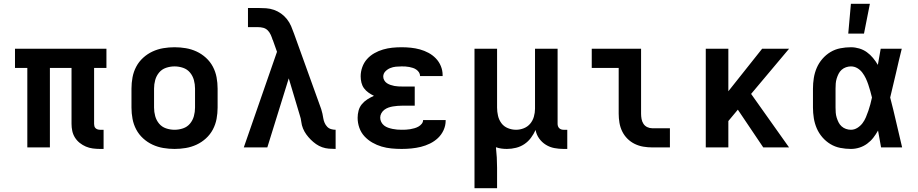

<svg xmlns="http://www.w3.org/2000/svg" viewBox="-20 -777 4840 1012"><path d="M526 8H507Q488 8 469 5.5Q450 3 432.5 -4.5Q415 -12 400 -24Q385 -36 375 -52Q365 -68 361 -86.5Q357 -105 357 -124V-419H243V0H124V-419H59V-520H541V-419H476V-124Q476 -118 477.5 -112Q479 -106 483.5 -101.5Q488 -97 494.5 -95Q501 -93 507 -93H526Z M900 8Q870 8 840.5 3Q811 -2 784 -14.5Q757 -27 734.5 -47.5Q712 -68 698 -94.5Q684 -121 678.5 -150.5Q673 -180 673 -210V-310Q673 -340 678.5 -369.5Q684 -399 698 -425.5Q712 -452 734.5 -472.5Q757 -493 784 -505.5Q811 -518 840.5 -523Q870 -528 900 -528Q930 -528 959.5 -523Q989 -518 1016 -505.5Q1043 -493 1065.5 -472.5Q1088 -452 1102 -425.5Q1116 -399 1121.5 -369.5Q1127 -340 1127 -310V-210Q1127 -180 1121.5 -150.5Q1116 -121 1102 -94.5Q1088 -68 1065.5 -47.5Q1043 -27 1016 -14.5Q989 -2 959.5 3Q930 8 900 8ZM900 -93Q923 -93 945 -100.5Q967 -108 981.5 -125.5Q996 -143 1002 -165Q1008 -187 1008 -210V-310Q1008 -333 1002 -355Q996 -377 981.5 -394.5Q967 -412 945 -419.5Q923 -427 900 -427Q877 -427 855 -419.5Q833 -412 818.5 -394.5Q804 -377 798 -355Q792 -333 792 -310V-210Q792 -187 798 -165Q804 -143 818.5 -125.5Q833 -108 855 -100.5Q877 -93 900 -93Z M1749 8Q1731 8 1713 6.5Q1695 5 1678 -1Q1661 -7 1646 -17.5Q1631 -28 1618 -41Q1605 -54 1594.5 -68.5Q1584 -83 1577 -100Q1570 -117 1568 -135Q1566 -153 1560 -170L1502 -364L1389 0H1265L1440 -504L1418 -566L1417 -567Q1413 -580 1407 -593.5Q1401 -607 1391 -617Q1381 -627 1367.5 -630.5Q1354 -634 1339 -634H1287V-735H1339Q1361 -735 1382.5 -733.5Q1404 -732 1424 -725Q1444 -718 1461.5 -705.5Q1479 -693 1492.5 -676Q1506 -659 1514.5 -639Q1523 -619 1530 -599L1673 -202Q1677 -190 1679.5 -178Q1682 -166 1684 -153.5Q1686 -141 1691 -129.5Q1696 -118 1704.5 -109Q1713 -100 1725 -96.5Q1737 -93 1749 -93Z M2097 8Q2070 8 2043.5 5.5Q2017 3 1991.5 -4.5Q1966 -12 1942.5 -25.5Q1919 -39 1901 -58.5Q1883 -78 1874 -103.5Q1865 -129 1865 -156Q1865 -175 1870 -194Q1875 -213 1887.5 -228Q1900 -243 1916.5 -253.5Q1933 -264 1951 -272Q1936 -279 1922 -289Q1908 -299 1898.5 -312Q1889 -325 1885 -341.5Q1881 -358 1881 -375Q1881 -399 1889.5 -423Q1898 -447 1914.5 -465.5Q1931 -484 1953 -496.5Q1975 -509 1999 -516Q2023 -523 2047.5 -525.5Q2072 -528 2097 -528Q2121 -528 2145.5 -525.5Q2170 -523 2193.5 -516.5Q2217 -510 2238.5 -498.5Q2260 -487 2277 -469.5Q2294 -452 2303.5 -429Q2313 -406 2313 -381V-376H2194V-377Q2194 -387 2188.5 -395.5Q2183 -404 2174.5 -410Q2166 -416 2156.5 -419Q2147 -422 2137 -424Q2127 -426 2117 -426.5Q2107 -427 2097 -427Q2082 -427 2066.5 -425.5Q2051 -424 2036.5 -418Q2022 -412 2011 -400.5Q2000 -389 2000 -373Q2000 -363 2005.5 -353.5Q2011 -344 2019.5 -338.5Q2028 -333 2038 -329.5Q2048 -326 2058.5 -324Q2069 -322 2079.5 -321.5Q2090 -321 2100 -321H2166V-220H2100Q2088 -220 2075.5 -219Q2063 -218 2051 -216Q2039 -214 2027.5 -210Q2016 -206 2006 -198.5Q1996 -191 1990 -180Q1984 -169 1984 -157Q1984 -145 1989.5 -134Q1995 -123 2004.5 -115.5Q2014 -108 2025.5 -104Q2037 -100 2049 -97.5Q2061 -95 2073 -94Q2085 -93 2097 -93Q2108 -93 2119.5 -93.5Q2131 -94 2142 -96Q2153 -98 2164 -101Q2175 -104 2185 -109.5Q2195 -115 2202.5 -124Q2210 -133 2210 -144H2329V-141Q2329 -115 2318 -91Q2307 -67 2288.5 -49.5Q2270 -32 2246.5 -20.5Q2223 -9 2198.5 -3Q2174 3 2148.5 5.5Q2123 8 2097 8Z M2481 215V-520H2600V-210Q2600 -188 2605 -166.5Q2610 -145 2623 -127.5Q2636 -110 2657 -101.5Q2678 -93 2700 -93Q2721 -93 2741 -101Q2761 -109 2774.5 -125Q2788 -141 2794 -162Q2800 -183 2800 -204V-520H2919V-124Q2919 -118 2921 -112Q2923 -106 2927.5 -101.5Q2932 -97 2938 -95Q2944 -93 2950 -93H2970V8H2950Q2926 8 2902 3.5Q2878 -1 2857 -14Q2836 -27 2821.5 -47.5Q2807 -68 2803 -92Q2793 -70 2778.5 -50.5Q2764 -31 2744 -17.5Q2724 -4 2700 2Q2676 8 2652 8Q2637 8 2622.5 6Q2608 4 2594 -1Q2597 26 2598.5 53Q2600 80 2600 107V215Z M3511 0H3418Q3394 0 3370.5 -4Q3347 -8 3325.5 -18.5Q3304 -29 3287 -46Q3270 -63 3259.5 -84.5Q3249 -106 3245 -130Q3241 -154 3241 -178V-419H3099V-520H3359V-178Q3359 -164 3361.5 -150Q3364 -136 3371.5 -124.5Q3379 -113 3391.5 -107Q3404 -101 3418 -101H3511Z M4003 0 3869 -199 3819 -139V0H3700V-520H3819V-296L3997 -520H4139L3939 -282L4139 0Z M4465 8Q4437 8 4409 2.5Q4381 -3 4357 -17.5Q4333 -32 4314.5 -53.5Q4296 -75 4285 -100.5Q4274 -126 4269.5 -154Q4265 -182 4265 -210V-310Q4265 -338 4269.5 -366Q4274 -394 4285 -419.5Q4296 -445 4314.5 -466.5Q4333 -488 4357 -502.5Q4381 -517 4409 -522.5Q4437 -528 4465 -528Q4487 -528 4509 -521.5Q4531 -515 4549 -502Q4567 -489 4581.5 -471.5Q4596 -454 4607 -435Q4611 -456 4614.5 -477.5Q4618 -499 4622 -520H4733Q4717 -456 4702.5 -391.5Q4688 -327 4672 -263Q4689 -198 4704 -132Q4719 -66 4735 0H4624Q4620 -22 4616 -44.5Q4612 -67 4608 -89Q4597 -69 4583 -51Q4569 -33 4550.5 -19.5Q4532 -6 4510 1Q4488 8 4465 8ZM4465 -93Q4483 -93 4499 -103Q4515 -113 4526 -127.5Q4537 -142 4544 -159Q4551 -176 4557 -193Q4563 -210 4567.5 -227.5Q4572 -245 4576 -263Q4572 -280 4567 -297.5Q4562 -315 4556.5 -331.5Q4551 -348 4543.5 -364Q4536 -380 4525 -394.5Q4514 -409 4498.5 -418Q4483 -427 4465 -427Q4452 -427 4439 -422.5Q4426 -418 4416 -409Q4406 -400 4400 -388Q4394 -376 4390 -363Q4386 -350 4385 -336.5Q4384 -323 4384 -310V-210Q4384 -197 4385 -183.5Q4386 -170 4390 -157Q4394 -144 4400 -132Q4406 -120 4416 -111Q4426 -102 4439 -97.5Q4452 -93 4465 -93ZM4451 -600 4465 -757H4565L4534 -600Z"/></svg>

Font: R Plex Mono
Style: Bold
Weight: 700
Monospace: yes
Designer: Belleve Invis
Foundry: Belleve Invis
Version: Version 31.8.0